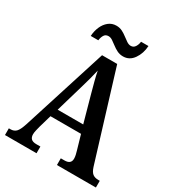

<svg xmlns="http://www.w3.org/2000/svg" viewBox="-213 -1039 1065 1165"><g transform="rotate(30 320.0 -456.5)"><path d="M3 0V-47H15Q38 -47 53 -61.5Q68 -76 83 -122L271 -714H377L565 -101Q575 -70 590 -58.5Q605 -47 631 -47H640V0H367V-47H393Q438 -47 438 -85Q438 -96 435 -110.5Q432 -125 428 -137L399 -237H185L159 -147Q156 -135 152 -118.5Q148 -102 148 -89Q148 -69 159 -58Q170 -47 195 -47H224V0ZM203 -293H382L330 -480Q319 -520 310 -554.5Q301 -589 295 -620Q281 -558 260 -488ZM384 -771Q361 -771 342 -780.5Q323 -790 307 -802.5Q291 -815 276.5 -824.5Q262 -834 248 -834Q227 -834 217.5 -817.5Q208 -801 206 -781H153Q155 -816 168 -846Q181 -876 204 -894.5Q227 -913 258 -913Q281 -913 299.5 -903.5Q318 -894 334 -881.5Q350 -869 364.5 -859.5Q379 -850 393 -850Q412 -850 422.5 -866.5Q433 -883 435 -903H487Q484 -850 456.5 -810.5Q429 -771 384 -771Z"/></g></svg>

Font: Noto Serif Hebrew Condensed SemiBold
Style: Regular
Weight: 600
Width: 3
Designer: Monotype Design Team
Foundry: Monotype Imaging Inc.
Version: Version 2.004; ttfautohint (v1.8.4.7-5d5b)